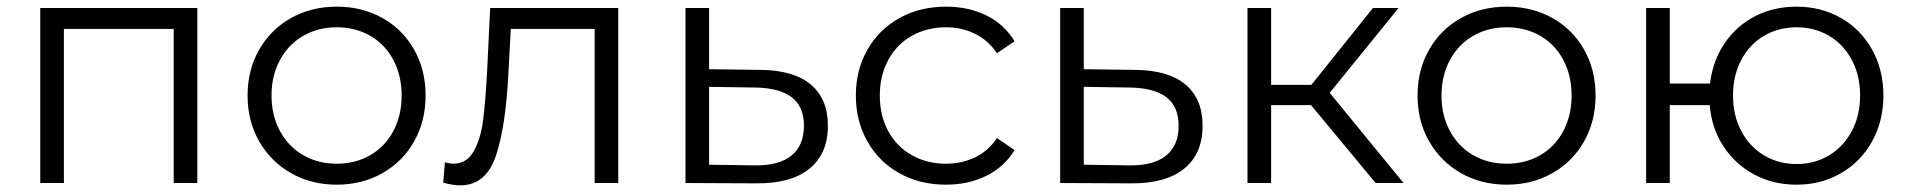

<svg xmlns="http://www.w3.org/2000/svg" viewBox="-20 -550 5731 577"><path d="M573 -526V0H502V-463H172V0H101V-526Z M992 5Q916 5 855 -29.5Q794 -64 759 -125Q724 -186 724 -263Q724 -340 759 -401Q794 -462 855 -496Q916 -530 992 -530Q1068 -530 1129 -496Q1190 -462 1224.5 -401Q1259 -340 1259 -263Q1259 -186 1224.5 -125Q1190 -64 1129 -29.5Q1068 5 992 5ZM992 -58Q1048 -58 1092.5 -83.5Q1137 -109 1162 -156Q1187 -203 1187 -263Q1187 -323 1162 -370Q1137 -417 1092.5 -442.5Q1048 -468 992 -468Q936 -468 891.5 -442.5Q847 -417 821.5 -370Q796 -323 796 -263Q796 -203 821.5 -156Q847 -109 891.5 -83.5Q936 -58 992 -58Z M1838 -526V0H1767V-463H1515L1508 -333Q1500 -169 1470 -81Q1440 7 1363 7Q1342 7 1312 -1L1317 -62Q1335 -58 1342 -58Q1383 -58 1404 -96Q1425 -134 1432 -190Q1439 -246 1444 -338L1453 -526Z M2468 -172Q2468 -88 2412.5 -43Q2357 2 2252 1L2040 0V-526H2111V-342L2266 -340Q2365 -339 2416.5 -296Q2468 -253 2468 -172ZM2396 -172Q2396 -230 2359 -258Q2322 -286 2248 -287L2111 -289V-55L2248 -53Q2321 -52 2358.5 -82.5Q2396 -113 2396 -172Z M2823 -530Q2891 -530 2944.5 -503.5Q2998 -477 3029 -426L2976 -390Q2950 -429 2910 -448.5Q2870 -468 2823 -468Q2766 -468 2720.5 -442.5Q2675 -417 2649.5 -370Q2624 -323 2624 -263Q2624 -202 2649.5 -155.5Q2675 -109 2720.5 -83.5Q2766 -58 2823 -58Q2870 -58 2910 -77Q2950 -96 2976 -135L3029 -99Q2998 -48 2944 -21.5Q2890 5 2823 5Q2745 5 2683.5 -29Q2622 -63 2587 -124.5Q2552 -186 2552 -263Q2552 -340 2587 -401Q2622 -462 2683.5 -496Q2745 -530 2823 -530Z M3594 -172Q3594 -88 3538.5 -43Q3483 2 3378 1L3166 0V-526H3237V-342L3392 -340Q3491 -339 3542.5 -296Q3594 -253 3594 -172ZM3522 -172Q3522 -230 3485 -258Q3448 -286 3374 -287L3237 -289V-55L3374 -53Q3447 -52 3484.5 -82.5Q3522 -113 3522 -172Z M3920 -234H3800V0H3729V-526H3800V-295H3921L4106 -526H4183L3976 -271L4198 0H4114Z M4508 5Q4432 5 4371 -29.5Q4310 -64 4275 -125Q4240 -186 4240 -263Q4240 -340 4275 -401Q4310 -462 4371 -496Q4432 -530 4508 -530Q4584 -530 4645 -496Q4706 -462 4740.5 -401Q4775 -340 4775 -263Q4775 -186 4740.5 -125Q4706 -64 4645 -29.5Q4584 5 4508 5ZM4508 -58Q4564 -58 4608.5 -83.5Q4653 -109 4678 -156Q4703 -203 4703 -263Q4703 -323 4678 -370Q4653 -417 4608.5 -442.5Q4564 -468 4508 -468Q4452 -468 4407.5 -442.5Q4363 -417 4337.5 -370Q4312 -323 4312 -263Q4312 -203 4337.5 -156Q4363 -109 4407.5 -83.5Q4452 -58 4508 -58Z M5379 5Q5309 5 5252 -25.5Q5195 -56 5159.5 -110Q5124 -164 5118 -234H4998V0H4927V-526H4998V-299H5119Q5127 -367 5162.5 -419.5Q5198 -472 5254 -501Q5310 -530 5379 -530Q5453 -530 5512.5 -496Q5572 -462 5606 -401Q5640 -340 5640 -263Q5640 -186 5606 -125Q5572 -64 5512.5 -29.5Q5453 5 5379 5ZM5379 -57Q5433 -57 5476.5 -83Q5520 -109 5545 -156Q5570 -203 5570 -263Q5570 -323 5545 -370Q5520 -417 5476.5 -442.5Q5433 -468 5379 -468Q5325 -468 5281.5 -442.5Q5238 -417 5213 -370Q5188 -323 5188 -263Q5188 -203 5213 -156Q5238 -109 5281.5 -83Q5325 -57 5379 -57Z"/></svg>

Font: APTA Sans Regular
Style: Regular
Weight: 400
Version: Version 7.200